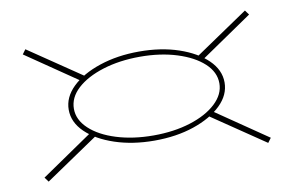

<svg xmlns="http://www.w3.org/2000/svg" viewBox="-54 -560 952 620"><g transform="rotate(-10 421.5 -250.0)"><path d="M420 -104Q349 -104 290.5 -123.5Q232 -143 198 -176Q164 -209 164 -250Q164 -291 198 -324Q232 -357 290.5 -376.5Q349 -396 420 -396Q492 -396 549.5 -376.5Q607 -357 641 -324Q675 -291 675 -250Q675 -209 641 -176Q607 -143 549.5 -123.5Q492 -104 420 -104ZM420 -121Q487 -121 541 -138Q595 -155 626.5 -184.5Q658 -214 658 -250Q658 -287 626.5 -316Q595 -345 541 -362Q487 -379 420 -379Q353 -379 298.5 -362Q244 -345 212.5 -316Q181 -287 181 -250Q181 -214 212.5 -184.5Q244 -155 298.5 -138Q353 -121 420 -121ZM226 -331 49 -452 60 -467 237 -347ZM614 -331 603 -347 780 -467 791 -452ZM226 -169 237 -153 60 -33 49 -48ZM614 -169 791 -48 780 -33 603 -153Z"/></g></svg>

Font: Kalnia Expanded ExtraLight
Style: Regular
Weight: 250
Width: 7
Designer: Frida Medrano
Foundry: Frida Medrano
Version: Version 1.105